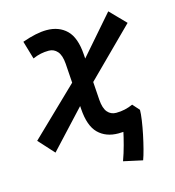

<svg xmlns="http://www.w3.org/2000/svg" viewBox="-104 -626 795 871"><g transform="rotate(-15 293.0 -190.0)"><path d="M86.4 20 20 -53.2 283.7 -307.6 483.4 -537.1 554.7 -463.9 308.1 -218.8ZM461.4 156.7 372.1 137.2Q384.3 104 394 67.6Q403.8 31.2 410.2 0L422.9 -64.9L478.5 -100.1L506.8 -68.4Q506.8 -50.3 502.4 -20Q498 10.3 491 44.2Q483.9 78.1 476.1 108.2Q468.3 138.2 461.4 156.7ZM385.3 9.8Q326.7 9.8 291 -25.4Q255.4 -60.5 250 -141.1L235.4 -357.4Q232.4 -397.9 216.3 -416.3Q200.2 -434.6 176.3 -434.6Q156.7 -434.6 138.7 -430.9Q120.6 -427.2 100.6 -418.5L75.7 -503.4Q143.1 -527.3 190.4 -527.3Q248.5 -527.3 284.4 -492.2Q320.3 -457 325.7 -376.5L340.3 -160.2Q343.3 -119.6 358.9 -101.3Q374.5 -83 399.4 -83Q420.9 -83 440.4 -87.4Q460 -91.8 478.5 -100.1L495.6 -64L474.6 -3.9Q430.7 9.8 385.3 9.8Z"/></g></svg>

Font: Cascadia Mono NF
Style: Italic
Weight: 400
Italic angle: -10°
Monospace: yes
Designer: Aaron Bell
Foundry: Saja Typeworks
Version: Version 2404.023